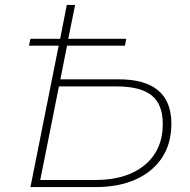

<svg xmlns="http://www.w3.org/2000/svg" viewBox="-20 -762 772 782"><path d="M104 0 219 -576H98L104 -604H225L252 -742H286L258 -604H494L489 -576H253L226 -439H463Q678 -439 678 -258Q678 -178 640.5 -120.5Q603 -63 533.5 -31.5Q464 0 368 0ZM144 -29H370Q496 -29 569.5 -90Q643 -151 643 -257Q643 -337 597.5 -373.5Q552 -410 455 -410H220Z"/></svg>

Font: Montserrat ExtraLight
Style: Italic
Weight: 200
Italic angle: -11.3°
Designer: Julieta Ulanovsky
Foundry: Julieta Ulanovsky
Version: Version 9.000; ttfautohint (v1.8.4.7-5d5b)